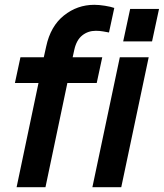

<svg xmlns="http://www.w3.org/2000/svg" viewBox="-20 -778 681 798"><path d="M49 0 140 -433H42L65 -540H162L172 -585Q190 -669 245.5 -713.5Q301 -758 372 -758Q392 -758 416.5 -754Q441 -750 455 -745L433 -643Q422 -645 408 -647.5Q394 -650 378 -650Q346 -650 322 -631Q298 -612 289 -572L282 -540H405L382 -433H260L169 0ZM492 -606 521 -741H641L612 -606ZM364 0 478 -540H598L484 0Z"/></svg>

Font: Plus Jakarta Display Medium
Style: Italic
Weight: 500
Italic angle: -12°
Designer: Gumpita Rahayu
Foundry: Tokotype Studio
Version: Version 1.000